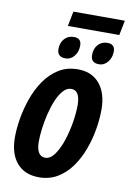

<svg xmlns="http://www.w3.org/2000/svg" viewBox="-93 -892 647 959"><g transform="rotate(10 230.5 -412.5)"><path d="M172.9 9.8Q101.1 9.8 61 -36.6Q21 -83 21 -167Q21 -209.5 29.5 -261Q38.1 -312.5 56.2 -364.3Q74.2 -416 103.8 -459.2Q133.3 -502.4 175.3 -528.8Q217.3 -555.2 272.9 -555.2Q343.8 -555.2 383.3 -507.6Q422.9 -460 422.9 -377Q422.9 -329.1 413.8 -275.9Q404.8 -222.7 385.7 -171.9Q366.7 -121.1 337.2 -80.1Q307.6 -39.1 266.6 -14.6Q225.6 9.8 172.9 9.8ZM187 -91.8Q213.4 -91.8 234.6 -121.6Q255.9 -151.4 271 -197Q286.1 -242.7 293.9 -291.3Q301.8 -339.8 301.8 -377.9Q301.8 -414.1 291 -433.6Q280.3 -453.1 256.8 -453.1Q234.4 -453.1 216.1 -432.6Q197.8 -412.1 183.8 -378.9Q169.9 -345.7 160.6 -306.9Q151.4 -268.1 146.7 -231Q142.1 -193.8 142.1 -166Q142.1 -130.9 153.3 -111.3Q164.6 -91.8 187 -91.8ZM185.1 -759.8 199.7 -835H460.9L445.8 -759.8ZM200.7 -598.1Q158.7 -598.1 158.7 -638.2Q158.7 -670.4 177.2 -690.7Q195.8 -710.9 225.1 -710.9Q262.7 -710.9 262.7 -673.8Q262.7 -641.6 244.9 -619.9Q227.1 -598.1 200.7 -598.1ZM371.1 -598.1Q329.1 -598.1 329.1 -638.2Q329.1 -670.4 347.4 -690.7Q365.7 -710.9 395 -710.9Q433.1 -710.9 433.1 -673.8Q433.1 -642.6 415 -620.4Q397 -598.1 371.1 -598.1Z"/></g></svg>

Font: Open Sans Condensed
Style: Bold Italic
Weight: 700
Width: 3
Italic angle: -12°
Designer: Monotype Design Team
Foundry: Monotype Imaging Inc.
Version: Version 3.003; ttfautohint (v1.8.4)